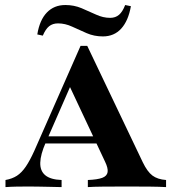

<svg xmlns="http://www.w3.org/2000/svg" viewBox="-20 -764 705 784"><path d="M2.4 0V-29Q29.8 -33.9 49.2 -46.4Q68.5 -58.9 85.5 -83.9Q102.4 -108.9 120.2 -148.4L308.9 -576.6H336.3L562.9 -101.6Q581.5 -62.9 602.4 -47.2Q623.4 -31.5 658.1 -29V0Q631.5 -1.6 591.5 -2Q551.6 -2.4 500 -2.4Q441.9 -2.4 401.2 -2Q360.5 -1.6 338.7 0V-29Q378.2 -30.6 397.6 -37.9Q416.9 -45.2 419.4 -61.3Q421.8 -77.4 408.9 -104L257.3 -426.6L277.4 -434.7L166.9 -182.3Q145.2 -133.1 144.4 -99.6Q143.5 -66.1 164.9 -48.4Q186.3 -30.6 231.5 -29V0Q200.8 -0.8 178.2 -1.2Q155.6 -1.6 136.7 -2Q117.7 -2.4 97.6 -2.4Q71 -2.4 48 -2Q25 -1.6 2.4 0ZM148.4 -178.2 161.3 -207.3H408.1L421.8 -178.2ZM400 -615.3Q364.5 -615.3 333.9 -628.6Q303.2 -641.9 274.6 -655.2Q246 -668.5 216.9 -668.5Q195.2 -668.5 180.6 -656.9Q166.1 -645.2 154.8 -618.5L132.3 -623.4Q141.9 -682.3 171.4 -712.9Q200.8 -743.5 246.8 -743.5Q282.3 -743.5 312.9 -730.6Q343.5 -717.7 372.2 -704.4Q400.8 -691.1 429.8 -691.1Q451.6 -691.1 466.1 -703.6Q480.6 -716.1 491.1 -743.5L514.5 -738.7Q504 -679 475 -647.2Q446 -615.3 400 -615.3Z"/></svg>

Font: Playfair 5pt SemiExpanded Light ExtraBold
Style: Regular
Weight: 800
Version: Version 2.001;gftools[0.9.30]